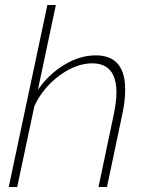

<svg xmlns="http://www.w3.org/2000/svg" viewBox="-20 -750 586 770"><path d="M170 -730H204L132 -390Q176 -453 238.5 -490.5Q301 -528 364 -528Q482 -528 482 -391Q482 -344 471 -294L409 0H375L436 -290Q447 -343 447 -379Q447 -496 350 -496Q285 -496 218.5 -447Q152 -398 118 -325L49 0H15Z"/></svg>

Font: Raleway-v4020 ExtraLight
Style: Italic
Weight: 275
Italic angle: -12°
Designer: Matt McInerney, Pablo Impallari, Rodrigo Fuenzalida
Foundry: Matt McInerney, Pablo Impallari, Rodrigo Fuenzalida
Version: Version 4.020;PS 004.020;hotconv 1.0.88;makeotf.lib2.5.64775